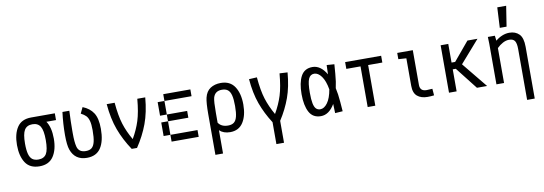

<svg xmlns="http://www.w3.org/2000/svg" viewBox="-63 -1122 4937 1744"><g transform="rotate(-10 2406.0 -250.5)"><path d="M218.8 12.7Q129.9 12.7 89.4 -48.8Q48.8 -110.4 48.8 -212.9Q48.8 -314.5 89.4 -376Q129.9 -437.5 218.8 -437.5H437.5V-375H348.6Q388.7 -317.4 388.7 -212.9Q388.7 -111.3 347.2 -49.3Q305.7 12.7 218.8 12.7ZM218.8 -49.8Q270.5 -49.8 292.5 -86.4Q314.5 -123 314.5 -212.9Q314.5 -301.8 292 -338.4Q269.5 -375 218.8 -375Q168 -375 145.5 -338.4Q123 -301.8 123 -212.9Q123 -152.3 132.8 -116.7Q142.6 -81.1 163.6 -65.4Q184.6 -49.8 218.8 -49.8Z M571.3 -437.5Q566.4 -335.9 566.4 -254.9V-229.5Q566.4 -148.4 577.1 -107.4Q590.8 -50.8 656.2 -50.8Q691.4 -50.8 710.9 -66.9Q730.5 -83 739.7 -120.6Q749 -158.2 749 -226.6Q749 -282.2 740.2 -313.5Q731.4 -344.7 715.3 -361.3Q699.2 -377.9 668.9 -393.6L695.3 -449.2Q759.8 -423.8 792.5 -373.5Q825.2 -323.2 825.2 -226.6Q825.2 -113.3 784.2 -50.8Q743.2 11.7 656.2 11.7Q545.9 11.7 509.8 -89.8Q494.1 -132.8 494.1 -227.5Q494.1 -331.1 507.8 -437.5Z M1069.3 2Q1003.9 -95.7 965.8 -198.2Q927.7 -300.8 916 -437.5H989.3Q1000 -315.4 1024.4 -238.3Q1048.8 -161.1 1093.8 -84Q1138.7 -161.1 1163.1 -238.3Q1187.5 -315.4 1198.2 -437.5H1271.5Q1259.8 -300.8 1221.7 -198.2Q1183.6 -95.7 1118.2 2Z M1625 -62.5V0H1562.5V-62.5ZM1562.5 -62.5V0H1500V-62.5ZM1500 -62.5V0H1437.5V-62.5ZM1437.5 -125V-62.5H1375V-125ZM1437.5 -187.5V-125H1375V-187.5ZM1437.5 -312.5V-250H1375V-312.5ZM1437.5 -375V-312.5H1375V-375ZM1500 -437.5V-375H1437.5V-437.5ZM1562.5 -437.5V-375H1500V-437.5ZM1625 -437.5V-375H1562.5V-437.5ZM1500 -250V-187.5H1437.5V-250ZM1562.5 -250V-187.5H1500V-250ZM1625 -250V-187.5H1562.5V-250ZM1687.5 -437.5V-375H1625V-437.5ZM1687.5 -62.5V0H1625V-62.5Z M1808.6 -187.5Q1808.6 -293 1819.3 -337.9Q1833 -395.5 1873 -421.4Q1913.1 -447.3 1968.8 -447.3Q2054.7 -447.3 2096.2 -384.3Q2137.7 -321.3 2137.7 -218.8Q2137.7 -117.2 2097.7 -54.7Q2057.6 7.8 1977.5 7.8Q1916 7.8 1878.9 -27.3V187.5H1808.6ZM1968.8 -54.7Q2002.9 -54.7 2022.9 -69.8Q2043 -85 2052.2 -120.6Q2061.5 -156.2 2061.5 -218.8Q2061.5 -282.2 2052.2 -317.9Q2043 -353.5 2022.9 -369.1Q2002.9 -384.8 1968.8 -384.8Q1904.3 -384.8 1887.7 -326.2Q1878.9 -293 1878.9 -187.5V-96.7Q1907.2 -54.7 1968.8 -54.7Z M2371.1 -14.6Q2310.5 -108.4 2274.9 -207Q2239.3 -305.7 2228.5 -436.5L2301.8 -440.4Q2312.5 -317.4 2336.9 -239.7Q2361.3 -162.1 2406.2 -84Q2451.2 -162.1 2475.6 -239.7Q2500 -317.4 2510.7 -440.4L2584 -436.5Q2573.2 -305.7 2537.6 -207Q2502 -108.4 2441.4 -14.6V187.5H2371.1Z M2814.5 7.8Q2740.2 7.8 2707.5 -53.2Q2674.8 -114.3 2674.8 -218.8Q2674.8 -323.2 2707.5 -384.3Q2740.2 -445.3 2814.5 -445.3Q2851.6 -445.3 2883.8 -422.9Q2916 -400.4 2942.4 -355.5L2945.3 -440.4L3015.6 -435.5L3008.8 -348.6Q3002.9 -272.5 2990.2 -218.8Q3002.9 -165 3008.8 -88.9L3015.6 -2L2945.3 2.9L2942.4 -82Q2916 -37.1 2883.8 -14.6Q2851.6 7.8 2814.5 7.8ZM2819.3 -54.7Q2855.5 -54.7 2886.2 -96.7Q2917 -138.7 2930.7 -218.8Q2917 -298.8 2886.2 -340.8Q2855.5 -382.8 2819.3 -382.8Q2783.2 -382.8 2767.1 -346.7Q2751 -310.5 2751 -218.8Q2751 -156.2 2758.3 -120.6Q2765.6 -85 2780.8 -69.8Q2795.9 -54.7 2819.3 -54.7Z M3316.4 -375V0H3246.1V-375H3115.2V-437.5H3447.3V-375Z M3739.3 -437.5V-116.2Q3739.3 -88.9 3753.9 -73.7Q3768.6 -58.6 3800.8 -58.6Q3824.2 -58.6 3853.5 -61.5L3858.4 0Q3828.1 3.9 3797.9 3.9Q3739.3 3.9 3704.1 -25.4Q3668.9 -54.7 3668.9 -121.1V-375L3595.7 -379.9V-437.5Z M3996.1 -437.5H4066.4V-265.6H4099.6L4243.2 -437.5H4335.9L4157.2 -233.4L4347.7 0H4253.9L4094.7 -203.1H4066.4V0H3996.1Z M4683.6 -282.2Q4683.6 -334 4668.9 -356.4Q4654.3 -378.9 4616.2 -378.9Q4587.9 -378.9 4558.6 -363.3Q4529.3 -347.7 4503.9 -322.3V0H4433.6V-374L4431.6 -437.5H4496.1L4502 -390.6Q4529.3 -414.1 4562.5 -427.7Q4595.7 -441.4 4629.9 -441.4Q4685.5 -441.4 4719.7 -407.2Q4753.9 -373 4753.9 -290V187.5H4683.6ZM4644.5 -687.5 4615.2 -500H4552.7L4562.5 -687.5Z"/></g></svg>

Font: Sudo Variable
Style: Regular
Weight: 400
Monospace: yes
Designer: Jens Kutilek
Foundry: Jens Kutilek
Version: Version 0.040